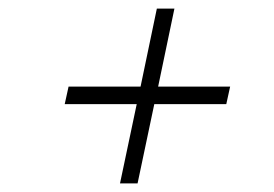

<svg xmlns="http://www.w3.org/2000/svg" viewBox="-20 -580 640 448"><path d="M260 -152 299 -337H131L140 -378H308L346 -560H387L349 -378H517L508 -337H340L301 -152Z"/></svg>

Font: Red Hat Display
Style: Italic
Weight: 300
Italic angle: -12°
Designer: Pentagram, MCKL
Foundry: Pentagram, MCKL
Version: Version 1.023